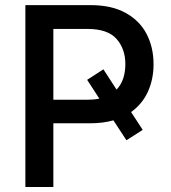

<svg xmlns="http://www.w3.org/2000/svg" viewBox="-20 -748 683 768"><path d="M81.5 0V-727.5H342.3Q426.3 -727.5 482.4 -696.5Q538.6 -665.5 566.4 -612.1Q594.2 -558.6 594.2 -491.2Q594.2 -431.2 571.8 -381.6Q549.3 -332 504.4 -299.8L550.8 -228.5L485.8 -187L433.6 -266.6Q391.6 -254.9 341.3 -254.9H193.4V0ZM393.6 -470.7 446.3 -389.6Q464.4 -408.7 472.9 -434.6Q481.4 -460.4 481.4 -491.2Q481.4 -552.7 446 -592.5Q410.6 -632.3 329.6 -632.3H193.4V-349.1H330.6Q356 -349.1 377.4 -353.5L328.6 -428.7Z"/></svg>

Font: Inter Medium
Style: Regular
Weight: 500
Designer: Rasmus Andersson
Foundry: rsms
Version: Version 4.001;git-9221beed3